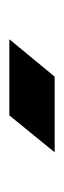

<svg xmlns="http://www.w3.org/2000/svg" viewBox="117 -254 137 411"><g transform="rotate(90 185.5 -48.5)"><path d="M64 0 144 -97H306L227 0Z"/></g></svg>

Font: Mada Medium
Style: Regular
Weight: 500
Designer: Khaled Hosny
Version: Version 1.5